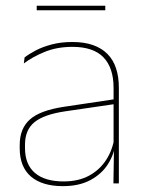

<svg xmlns="http://www.w3.org/2000/svg" viewBox="-20 -642 509 672"><path d="M377 0 379 -128 377.5 -131.5V-292V-334.5Q377.5 -404.5 342.2 -441.2Q307 -478 233.5 -478Q179 -478 136 -460.2Q93 -442.5 63.5 -420L66 -441Q81.5 -453 105.2 -465.5Q129 -478 161.2 -486.5Q193.5 -495 233.5 -495Q275 -495 305.5 -484.2Q336 -473.5 356.2 -453Q376.5 -432.5 386.2 -402.8Q396 -373 396 -335V0ZM200 9.5Q127.5 9.5 88.2 -24.2Q49 -58 49 -123V-134.5Q49 -192.5 85 -224.2Q121 -256 205.5 -268.5L386.5 -295.5L387 -278.5L209 -252.5Q134 -241.5 100.8 -214.5Q67.5 -187.5 67.5 -135.5V-124Q67.5 -66.5 102.2 -36.8Q137 -7 202.5 -7Q254.5 -7 291.8 -27.2Q329 -47.5 351.5 -82.2Q374 -117 380.5 -160.5L390 -142H384Q380 -102.5 358 -67.8Q336 -33 296.5 -11.8Q257 9.5 200 9.5ZM108.5 -606V-622H348.5V-606Z"/></svg>

Font: Anek Latin Medium Thin
Style: Regular
Weight: 250
Version: Version 1.003